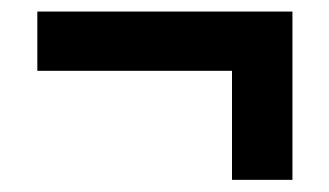

<svg xmlns="http://www.w3.org/2000/svg" viewBox="-20 -522 556 324"><path d="M371.5 -218.5V-402.5H43V-502.5H473.5V-218.5Z"/></svg>

Font: Big Shoulders Text Thin ExtraBold
Style: Regular
Weight: 800
Version: Version 2.002